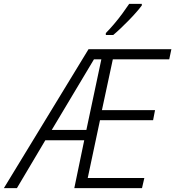

<svg xmlns="http://www.w3.org/2000/svg" viewBox="-72 -967 901 987"><path d="M-52 0 383 -714H809L798 -662H508L452 -401H725L715 -349H442L379 -52H670L658 0H310L361 -246H161L15 0ZM194 -299H372L449 -662H411ZM472 -797Q491 -816 514 -843Q537 -870 557.5 -898Q578 -926 592 -947H657V-939Q646 -924 628.5 -904Q611 -884 590.5 -863Q570 -842 549.5 -822.5Q529 -803 510 -787H472Z"/></svg>

Font: Noto Sans Display Light
Style: Italic
Weight: 300
Italic angle: -12°
Designer: Monotype Design Team
Foundry: Monotype Imaging Inc.
Version: Version 2.003